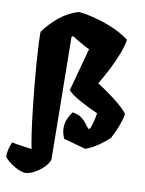

<svg xmlns="http://www.w3.org/2000/svg" viewBox="-147 -860 864 1146"><g transform="rotate(10 285.0 -287.5)"><path d="M82 213.9Q53.7 208.5 27.8 194.3Q2 180.2 -16.4 164.3Q-34.7 148.4 -41.5 137.2Q-41 109.4 -35.4 89.8Q-29.8 70.3 -21 48.3Q-7.8 51.3 15.9 55.2Q39.6 59.1 100.1 66.9Q91.8 27.3 83.3 -32.7Q74.7 -92.8 66.7 -164.1Q58.6 -235.4 51.8 -308.1Q44.9 -380.9 40 -446.3Q35.2 -511.7 33 -560.8Q30.8 -609.9 31.7 -632.3Q69.8 -684.6 121.8 -727.1Q173.8 -769.5 236.3 -787.6Q275.9 -784.7 332 -770.5Q388.2 -756.3 446 -731.9Q503.9 -707.5 547.9 -673.8Q542 -634.8 522.9 -585.4Q503.9 -536.1 477.5 -484.9Q451.2 -433.6 424.3 -388.7Q444.3 -376 471.7 -357.2Q499 -338.4 527.3 -316.7Q555.7 -294.9 578.6 -273.9Q601.6 -252.9 612.3 -237.3Q611.8 -217.3 601.3 -186.5Q590.8 -155.8 577.9 -126.7Q564.9 -97.7 556.2 -81.5Q528.8 -54.7 491.9 -29.5Q455.1 -4.4 415.5 10.3Q378.4 0 355.7 -6.3Q333 -12.7 316.7 -17.3Q300.3 -22 281.7 -26.4Q266.6 -59.6 266.4 -87.4Q266.1 -115.2 273.9 -136.5Q281.7 -157.7 290.8 -171.6Q299.8 -185.5 303.2 -190.9Q333.5 -187 352.3 -175Q371.1 -163.1 384.8 -146.2Q398.4 -129.4 412.6 -110.8L423.8 -114.3Q432.1 -136.7 439 -164.1Q445.8 -191.4 448.2 -210.9Q429.7 -219.2 402.8 -231.9Q376 -244.6 348.1 -259.8Q320.3 -274.9 297.6 -290.3Q274.9 -305.7 264.2 -319.3L334.5 -579.6Q318.4 -586.4 297.9 -597.7Q277.3 -608.9 258.1 -620.6Q238.8 -632.3 226.6 -640.1L218.8 -633.3L228 104.5Q227.1 113.3 222.9 121.3Q218.8 129.4 213.4 137.2Q203.1 152.3 181.9 170.2Q160.6 188 134.3 200.9Q107.9 213.9 82 213.9Z"/></g></svg>

Font: Fruktur
Style: Regular
Weight: 400
Designer: Viktoriya Grabowska, Eben Sorkin
Foundry: Viktoriya Grabowska
Version: Version 1.008; ttfautohint (v1.8.4.7-5d5b)